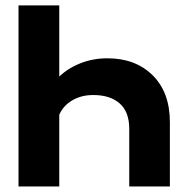

<svg xmlns="http://www.w3.org/2000/svg" viewBox="-20 -670 678 690"><path d="M444.5 -206.5Q444.5 -268 410.2 -298.2Q376 -328.5 315 -328.5Q272 -328.5 239.5 -309.2Q207 -290 193 -257.5V0H46.5V-650.5H193V-395Q226 -426 270.5 -443.2Q315 -460.5 366 -460.5Q467 -460.5 528.8 -399.2Q590.5 -338 590.5 -231V0H444.5Z"/></svg>

Font: Overused Grotesk
Style: Bold
Weight: 710
Version: Version 0.004